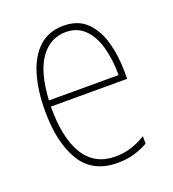

<svg xmlns="http://www.w3.org/2000/svg" viewBox="-106 -619 641 712"><g transform="rotate(-20 214.0 -263.5)"><path d="M223 -537Q280 -537 314 -503.5Q348 -470 363 -415.5Q378 -361 378 -298V-271H77Q76 -147 117 -81Q158 -15 239 -15Q271 -15 299.5 -23.5Q328 -32 360 -51V-22Q334 -7 304.5 1.5Q275 10 239 10Q141 10 96 -64Q51 -138 51 -263Q51 -343 69.5 -405Q88 -467 126 -502Q164 -537 223 -537ZM223 -512Q161 -512 122.5 -458Q84 -404 78 -295H353Q353 -356 339.5 -405Q326 -454 297 -483Q268 -512 223 -512Z"/></g></svg>

Font: Noto Sans Khmer Condensed Thin
Style: Regular
Weight: 100
Width: 3
Designer: Danh Hong and the Monotype Design Team
Foundry: Monotype Imaging Inc.
Version: Version 2.004; ttfautohint (v1.8.4.7-5d5b)